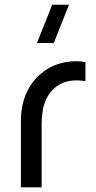

<svg xmlns="http://www.w3.org/2000/svg" viewBox="-20 -808 414 828"><path d="M70 -285.5V0H159.5V-271C159.5 -335 172.5 -398.5 225 -436C262.5 -463.5 311 -465 348.5 -457.5V-540C300.5 -550.5 224.5 -541.5 170 -501C120 -465 70 -398 70 -285.5ZM139.5 -622.5H212L277.5 -787.5H205Z"/></svg>

Font: Eudonet Medium
Style: Regular
Weight: 500
Designer: Mikhail Sharanda
Foundry: Mikhail Sharanda
Version: Version 4.503;Glyphs 3.1.2 (3151)